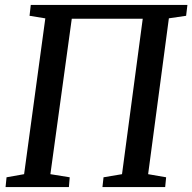

<svg xmlns="http://www.w3.org/2000/svg" viewBox="-20 -763 784 783"><path d="M2.7 0 6.7 -40 78.3 -52.7 164.8 -688.1 100.5 -698.6 105.5 -743H744.3L739 -698.6L668.7 -688.3L584.1 -52.7L657.5 -40L653.6 0H397.8L402.2 -40L477.6 -52.7L562.1 -686.6H272.7L185.5 -52.7L264.3 -40L261 0Z"/></svg>

Font: Merriweather 7pt Light
Style: Italic
Weight: 300
Italic angle: -7.8°
Designer: Eben Sorkin
Foundry: Eben Sorkin
Version: Version 2.200;gftools[0.9.31]